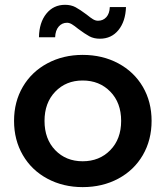

<svg xmlns="http://www.w3.org/2000/svg" viewBox="-20 -767 685 794"><path d="M38.1 -267.1Q38.1 -346.2 74.5 -408.2Q110.8 -470.2 176 -505.1Q241.2 -540 321.8 -540Q403.8 -540 469 -505.1Q534.2 -470.2 570.6 -408.2Q606.9 -346.2 606.9 -267.1Q606.9 -188 570.6 -125.5Q534.2 -63 469 -28.1Q403.8 6.8 321.8 6.8Q241.2 6.8 176 -28.1Q110.8 -63 74.5 -125.5Q38.1 -188 38.1 -267.1ZM141.1 -612.8Q142.1 -673.8 171.6 -710.4Q201.2 -747.1 249 -747.1Q273.9 -747.1 292.5 -737.1Q311 -727.1 337.9 -707Q354 -693.8 364.5 -687.5Q375 -681.2 385.3 -681.2Q406.2 -681.2 419.7 -696Q433.1 -710.9 434.1 -737.8H501Q499 -678.7 470 -642.8Q440.9 -606.9 393.1 -606.9Q368.2 -606.9 349.6 -616.9Q331.1 -627 304.2 -647Q288.1 -660.2 277.6 -666.5Q267.1 -672.9 257.3 -672.9Q236.3 -672.9 222.7 -657Q209 -641.1 208 -612.8ZM164.1 -267.1Q164.1 -191.9 208.5 -146Q252.9 -100.1 321.8 -100.1Q391.1 -100.1 436 -146Q481 -191.9 481 -267.1Q481 -342.3 436 -388.2Q391.1 -434.1 321.8 -434.1Q252.9 -434.1 208.5 -387.9Q164.1 -341.8 164.1 -267.1Z"/></svg>

Font: Montserrat SemiBold
Style: Regular
Weight: 600
Designer: Julieta Ulanovsky
Foundry: Julieta Ulanovsky
Version: Version 7.200